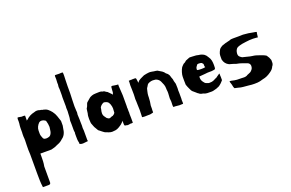

<svg xmlns="http://www.w3.org/2000/svg" viewBox="-111 -1056 2696 1777"><g transform="rotate(-20 1237.0 -168.0)"><path d="M126 -328Q126 -330 129 -333Q130 -334 132 -334Q152 -353 172 -363.5Q192 -374 216 -379Q231 -385 245 -385Q260 -385 273 -379Q284 -379 290 -375.5Q296 -372 306 -372Q330 -367 346 -354Q362 -341 377 -322Q396 -297 404 -272Q412 -247 422 -218V-173Q417 -153 415.5 -138Q414 -123 409 -109Q404 -94 394.5 -80.5Q385 -67 370 -57Q348 -35 319 -25Q299 -15 283 -9.5Q267 -4 248 0H139V27Q139 51 138 75Q137 99 132 124V281Q132 300 112 300H55Q50 265 49 233.5Q48 202 48 168V-25Q46 -47 46 -70.5Q46 -94 46.5 -113.5Q47 -133 47.5 -147Q48 -161 48 -164Q48 -173 47.5 -182Q47 -191 46 -201V-222Q46 -226 46 -229.5Q46 -233 47 -238V-242V-243V-252V-253V-254V-256V-257V-259V-262V-266V-267V-274V-275V-276V-277V-278V-280V-282V-284Q47 -294 48 -305Q49 -316 51 -330Q51 -335 51.5 -342.5Q52 -350 52 -353Q52 -361 51 -364Q51 -379 52.5 -380.5Q54 -382 56 -386H59Q64 -386 74.5 -383.5Q85 -381 94 -380Q100 -381 108.5 -381Q117 -381 126 -379ZM303 -203Q302 -220 300 -234Q298 -248 293 -263Q293 -265 292 -266Q291 -270 287 -270Q276 -279 265.5 -281Q255 -283 251 -283Q239 -283 229 -276Q214 -262 205 -243.5Q196 -225 196 -205V-173Q196 -164 200 -151Q204 -138 209 -128Q209 -123 213.5 -121.5Q218 -120 223 -115Q233 -113 240 -113Q251 -113 267 -118Q283 -123 293 -147Q298 -161 299 -173.5Q300 -186 303 -203Z M587 -258Q588 -257 588 -248V-241V-240V-239V-238V-236Q586 -230 586 -227V-221V-220V-219V-218V-217Q586 -211 587 -194.5Q588 -178 588 -171V-149Q588 -140 588.5 -131Q589 -122 589 -113Q589 -106 588.5 -101Q588 -96 588 -93V-86Q588 -80 589 -74.5Q590 -69 590 -63V28Q590 33 591 36.5Q592 40 592 41Q592 42 591 42H590Q580 42 567 44.5Q554 47 543 47Q534 47 527.5 46Q521 45 510 40V27Q505 8 504.5 -7.5Q504 -23 504 -37V-40V-48V-52V-53V-56V-58Q504 -63 504.5 -67.5Q505 -72 506 -77Q506 -81 504 -85Q504 -86 503.5 -90.5Q503 -95 503 -100V-105V-106V-107V-108V-109V-113V-114V-115V-116V-158Q503 -170 502.5 -177Q502 -184 502 -187Q502 -192 502.5 -196.5Q503 -201 504 -206Q505 -207 506 -215.5Q507 -224 507.5 -234.5Q508 -245 508.5 -254.5Q509 -264 509 -266Q510 -271 510 -276.5Q510 -282 510 -287Q510 -293 509.5 -298Q509 -303 509 -309Q509 -314 509 -319Q509 -324 510 -329Q510 -358 509.5 -376.5Q509 -395 509 -404Q509 -413 509 -422Q509 -431 510 -441V-445V-446V-459V-460V-461V-462V-464V-465V-466V-467V-472V-473V-477Q510 -485 510 -494Q510 -503 509 -511Q508 -515 508 -521Q508 -525 509.5 -534.5Q511 -544 511 -548Q511 -554 510 -559Q510 -569 511 -578.5Q512 -588 512 -597Q512 -607 511.5 -614Q511 -621 511 -631L516 -636Q526 -636 535 -635.5Q544 -635 549 -635H559Q564 -636 571 -636H576H577H578H579H582H583Q588 -636 591 -633Q592 -625 592 -616.5Q592 -608 592 -600Q592 -584 590.5 -560Q589 -536 589 -501V-431Q588 -395 586.5 -364Q585 -333 585 -303Q585 -292 586 -280.5Q587 -269 587 -258Z M931 2Q921 9 914.5 13.5Q908 18 899 23Q884 32 866.5 35Q849 38 834 38Q819 38 802.5 32Q786 26 773 21Q769 20 765.5 17.5Q762 15 759 13Q753 8 745.5 3Q738 -2 733 -7Q730 -9 727.5 -11.5Q725 -14 721 -16Q716 -19 712 -26Q707 -37 699.5 -47.5Q692 -58 687 -72Q684 -83 679 -93Q674 -103 674 -112Q674 -117 673 -129Q672 -141 672 -146Q672 -155 672.5 -160Q673 -165 673 -175Q673 -180 674.5 -185.5Q676 -191 678 -200Q680 -211 681 -223.5Q682 -236 684 -244Q691 -257 693.5 -260Q696 -263 698 -271Q700 -277 703.5 -286.5Q707 -296 714 -301Q717 -303 723 -308.5Q729 -314 735.5 -319.5Q742 -325 747.5 -329.5Q753 -334 754 -334L772 -342Q789 -348 809 -348L840 -349H841H842H845H846H847H848H849H850H851Q859 -349 860 -348Q865 -348 870 -345Q875 -342 880 -342Q893 -342 905 -330Q914 -326 921 -321V-320L923 -318L925 -316L927 -314L929 -312L931 -310L933 -308L935 -306L937 -304L939 -302L940 -301L941 -300L942 -299L944 -297L948 -293L950 -291Q950 -287 954 -286Q955 -285 955.5 -285Q956 -285 957 -284Q959 -286 959.5 -292Q960 -298 963 -303Q964 -317 964.5 -328.5Q965 -340 966 -344V-347Q966 -351 967.5 -356Q969 -361 972 -361H974Q975 -362 977 -362Q980 -362 999.5 -358.5Q1019 -355 1034 -355Q1035 -355 1035 -350Q1035 -345 1034 -342L1040 -246V-138Q1040 -135 1039.5 -132Q1039 -129 1039 -126Q1040 -121 1040 -117Q1040 -113 1040 -108V-98V-97V-94V-92V-90V-88Q1041 -85 1041 -78Q1041 -76 1040.5 -71Q1040 -66 1040 -58Q1040 -52 1040.5 -41.5Q1041 -31 1041 -20V-18V-17V-10V-8V-7V-6V-5V-4V-3V-2V0V1V4V10V12V13V14V15V16V18V19V24L1034 25Q1032 26 1029 26Q1028 26 1027 25.5Q1026 25 1018 25Q1016 25 1007 27Q998 29 993 29Q990 29 985.5 28.5Q981 28 977 26Q972 26 970 25Q968 24 963 24Q958 20 957.5 12Q957 4 957 -1V-26L949 -15ZM912 -130Q912 -136 913 -148Q914 -160 914 -163Q914 -182 905 -207Q902 -215 896 -224Q890 -233 877 -238Q870 -240 865 -242Q860 -244 855 -244H851Q844 -242 833.5 -235Q823 -228 816 -218Q811 -213 810 -207Q809 -201 808 -193Q805 -180 803.5 -173Q802 -166 802 -155Q802 -135 813.5 -120Q825 -105 828 -100Q831 -97 833.5 -96.5Q836 -96 841 -91Q847 -88 852 -88Q859 -88 880 -98H886Q895 -103 901 -108Q907 -113 912 -123Z M1139 -341Q1139 -344 1138.5 -346.5Q1138 -349 1138 -350V-353Q1139 -353 1141.5 -353.5Q1144 -354 1146 -354H1152Q1154 -355 1159 -355Q1160 -355 1162 -354.5Q1164 -354 1165 -354Q1170 -354 1172 -355H1202Q1204 -355 1206 -353L1207 -352L1208 -351L1209 -350L1211 -341Q1211 -337 1212 -334Q1214 -324 1214 -317Q1215 -315 1215 -311Q1215 -305 1216 -305Q1220 -309 1222 -313.5Q1224 -318 1227 -320Q1229 -322 1230 -322.5Q1231 -323 1232 -324Q1232 -325 1233 -325H1234V-326H1235Q1235 -326 1248 -334Q1257 -339 1264.5 -342Q1272 -345 1288 -353Q1295 -355 1315 -358.5Q1335 -362 1350 -362Q1361 -361 1368 -359.5Q1375 -358 1387 -356Q1392 -355 1403.5 -354Q1415 -353 1419 -351Q1444 -337 1459 -327Q1474 -317 1485 -300Q1487 -298 1491 -295.5Q1495 -293 1500 -288Q1505 -283 1509.5 -274.5Q1514 -266 1514 -264Q1518 -247 1523 -236.5Q1528 -226 1529 -209Q1530 -201 1534 -191.5Q1538 -182 1538 -172Q1538 -162 1538.5 -153.5Q1539 -145 1539 -140Q1539 -135 1539 -128.5Q1539 -122 1538 -114Q1538 -107 1538.5 -101Q1539 -95 1539 -89V-42V-41V-36V-35V-34V-33V-31V-30Q1539 -22 1538 -18Q1538 -10 1538.5 -4Q1539 2 1539 10V11V12V13V14V15Q1539 16 1537 18Q1536 19 1532 19H1531H1528H1527H1526Q1517 19 1511.5 19.5Q1506 20 1504 20Q1496 20 1492 19L1462 16H1457H1448Q1444 16 1442 13Q1441 5 1441 -1Q1441 -7 1441 -12Q1441 -16 1441.5 -22.5Q1442 -29 1442 -37Q1442 -42 1441 -49.5Q1440 -57 1439 -70L1442 -123Q1442 -134 1441.5 -139Q1441 -144 1440.5 -147.5Q1440 -151 1439.5 -156Q1439 -161 1439 -172Q1439 -190 1432.5 -208Q1426 -226 1417 -244Q1412 -254 1404 -262Q1396 -270 1383 -276Q1381 -277 1378 -278Q1375 -279 1373 -279L1350 -281H1346Q1331 -281 1314 -274.5Q1297 -268 1293 -261Q1289 -255 1286.5 -250.5Q1284 -246 1282 -243V-242H1281V-241Q1280 -241 1280 -240Q1280 -239 1279 -239Q1279 -238 1278 -238V-237V-236Q1277 -236 1277 -235Q1276 -235 1276 -234Q1276 -233 1275 -233V-232H1274V-231Q1273 -229 1271 -221Q1269 -213 1266.5 -202.5Q1264 -192 1262 -180.5Q1260 -169 1260 -160V-158V-153V-151V-150V-149V-148V-147Q1260 -138 1259 -134L1257 -106L1251 -68V-66V-57V-54V-53V-52V-50V-49V-48V-47Q1251 -41 1251 -35.5Q1251 -30 1250 -25V-2Q1245 2 1240 2Q1229 4 1225.5 5.5Q1222 7 1215 7H1208H1198Q1190 7 1180.5 7.5Q1171 8 1165 8Q1154 8 1150 7Q1146 6 1142 6Q1140 5 1139 5V4V3V2V1V0V-1Q1139 -5 1139.5 -13.5Q1140 -22 1140 -31.5Q1140 -41 1140.5 -50Q1141 -59 1141 -64Q1141 -82 1140 -94Q1139 -106 1139 -124Q1139 -139 1138.5 -148.5Q1138 -158 1137 -173Q1137 -181 1138 -193.5Q1139 -206 1139 -220Q1139 -237 1138.5 -253Q1138 -269 1138 -277Q1137 -294 1137 -309.5Q1137 -325 1139 -341Z M1928 -192Q1928 -187 1923 -182Q1920 -179 1914 -178Q1908 -177 1903 -177Q1899 -176 1895 -175.5Q1891 -175 1886 -175H1884H1883H1877H1876H1875H1874H1873H1872H1871H1870H1869Q1855 -175 1848 -174.5Q1841 -174 1825 -172L1765 -167V-155Q1765 -144 1768 -133.5Q1771 -123 1779 -112Q1784 -104 1791 -97Q1798 -90 1805 -88Q1808 -87 1811 -86Q1814 -85 1816 -84Q1825 -80 1831 -80H1834Q1861 -80 1873.5 -86Q1886 -92 1904 -101Q1908 -101 1912.5 -105Q1917 -109 1919 -110Q1924 -112 1933.5 -120Q1943 -128 1948 -130Q1950 -128 1950 -122V-109Q1950 -100 1951 -95V-64Q1943 -55 1941.5 -53Q1940 -51 1935 -46L1926 -37Q1908 -19 1888 -13Q1877 -7 1864 -4.5Q1851 -2 1843 1Q1838 2 1834 2.5Q1830 3 1826 3H1818Q1799 3 1781 2.5Q1763 2 1743 -8H1741Q1734 -8 1722.5 -12.5Q1711 -17 1707 -22Q1696 -28 1687.5 -37Q1679 -46 1669 -53Q1655 -63 1649 -74Q1643 -85 1638 -97Q1636 -102 1633.5 -107Q1631 -112 1629 -117L1626 -126Q1625 -127 1625 -128Q1625 -129 1624 -130V-131Q1623 -133 1622.5 -135Q1622 -137 1621 -139Q1621 -150 1620.5 -160Q1620 -170 1620 -180V-217Q1620 -235 1627.5 -260Q1635 -285 1646 -303Q1648 -306 1653 -311Q1656 -315 1660.5 -319Q1665 -323 1670 -328Q1673 -329 1676.5 -331Q1680 -333 1687 -337Q1690 -339 1694.5 -344Q1699 -349 1707 -351Q1718 -355 1728 -359.5Q1738 -364 1743 -364Q1750 -364 1768.5 -363Q1787 -362 1804 -361Q1813 -360 1819 -358Q1825 -356 1828 -356Q1843 -355 1853 -351Q1871 -345 1879.5 -338.5Q1888 -332 1894 -325Q1898 -320 1901.5 -313.5Q1905 -307 1909 -302Q1914 -296 1918.5 -285.5Q1923 -275 1925 -265Q1927 -257 1928 -244Q1929 -231 1929 -221Q1929 -211 1928.5 -206Q1928 -201 1928 -192ZM1842 -251V-253V-254V-255V-256V-257V-258Q1842 -263 1840 -265Q1832 -278 1820.5 -280Q1809 -282 1802 -282Q1795 -282 1792 -281Q1785 -280 1783 -276Q1783 -275 1782 -275Q1781 -274 1781 -273V-272Q1780 -271 1779 -271V-270Q1778 -269 1778 -268.5Q1778 -268 1777 -267Q1775 -265 1774 -263Q1773 -261 1771 -259Q1769 -257 1768.5 -253.5Q1768 -250 1767 -247Q1765 -242 1765 -240Q1765 -238 1767 -230Q1772 -228 1783 -227Q1794 -226 1806.5 -226Q1819 -226 1830.5 -227Q1842 -228 1846 -230V-231Q1846 -232 1844 -236Q1842 -240 1842 -250Z M2231 -51Q2241 -60 2246 -70.5Q2251 -81 2251 -96Q2251 -105 2246 -114Q2241 -123 2231 -128Q2207 -137 2182 -146Q2157 -155 2128 -160Q2114 -165 2098.5 -170Q2083 -175 2063 -180Q2023 -199 2013 -244V-246V-248V-250V-252V-253V-263V-264V-265V-266V-268V-269V-270V-273V-274V-278V-279V-280V-281Q2013 -299 2022 -318Q2028 -332 2032.5 -338.5Q2037 -345 2041.5 -348.5Q2046 -352 2050.5 -354.5Q2055 -357 2061 -362Q2084 -371 2100.5 -375.5Q2117 -380 2141 -385Q2151 -390 2160.5 -391Q2170 -392 2179 -392H2233Q2248 -392 2256.5 -392.5Q2265 -393 2270 -393Q2275 -393 2279 -393Q2283 -393 2288 -392Q2310 -391 2329 -388Q2348 -385 2373 -380Q2397 -377 2406 -373Q2404 -368 2402.5 -357Q2401 -346 2400 -335Q2400 -333 2399.5 -331.5Q2399 -330 2399 -328Q2399 -324 2396 -322H2394Q2394 -322 2386 -324Q2369 -326 2351 -326Q2333 -326 2315 -325Q2297 -324 2279 -321Q2261 -318 2244 -316Q2236 -314 2229 -312.5Q2222 -311 2215 -309Q2207 -307 2200.5 -304Q2194 -301 2186 -296Q2177 -286 2172 -274Q2167 -261 2167 -250Q2166 -249 2166 -244Q2166 -240 2167.5 -232Q2169 -224 2175 -217Q2189 -204 2199 -199Q2218 -194 2235.5 -190Q2253 -186 2267 -182Q2272 -182 2278 -180Q2284 -178 2289 -178Q2309 -176 2325 -171.5Q2341 -167 2360 -160Q2374 -155 2388.5 -149.5Q2403 -144 2417 -135Q2428 -120 2433.5 -109Q2439 -98 2444 -83V-57Q2444 -47 2440 -38Q2436 -29 2431 -24Q2421 2 2392 21Q2373 35 2352.5 44.5Q2332 54 2308 58Q2274 69 2253 70Q2232 71 2223 71Q2209 71 2195 70Q2181 69 2167 67L2112 62Q2103 61 2091 59Q2079 57 2067 53Q2050 48 2042.5 47.5Q2035 47 2034 45Q2033 43 2032 41.5Q2031 40 2031 39Q2026 28 2025 18.5Q2024 9 2019 -5L2016 -14V-15V-16H2015V-17V-18V-19V-20H2014V-21V-22V-25Q2014 -27 2013.5 -27.5Q2013 -28 2013 -29Q2013 -30 2014 -31Q2019 -31 2022.5 -30Q2026 -29 2031 -29Q2043 -26 2058.5 -23Q2074 -20 2083 -20Q2092 -20 2103 -19.5Q2114 -19 2128 -19Q2140 -18 2153 -18Q2166 -18 2179 -23Q2182 -26 2189 -29Q2196 -32 2204 -35Q2212 -38 2219.5 -42Q2227 -46 2231 -51Z"/></g></svg>

Font: Kirang Haerang sl
Style: Regular
Weight: 400
Version: Version 1.00